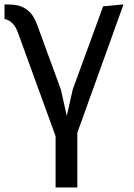

<svg xmlns="http://www.w3.org/2000/svg" viewBox="-20 -578 590 848"><path d="M0 -558.5Q18.5 -558.5 39 -557Q59.5 -555.5 78.5 -547.2Q97.5 -539 114.5 -521Q131.5 -503 143.5 -470L249 -182L275 -66L301 -182L435.5 -550L525.5 -558.5L321.5 8.5V250H225.5V23.5L59 -434.5Q50.5 -457 40.5 -468.8Q30.5 -480.5 21.5 -486Q11 -492.5 0 -493.5Z"/></svg>

Font: B612
Style: Regular
Weight: 400
Designer: Nicolas Chauveau, Thomas Paillot, Jonathan Favre-Lamarine, Jean-Luc Vinot
Foundry: AIRBUS
Version: Version 1.008